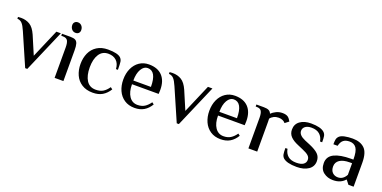

<svg xmlns="http://www.w3.org/2000/svg" viewBox="-22 -1342 4082 2051"><g transform="rotate(20 2019.0 -316.5)"><path d="M93 -355Q69 -411 47.5 -433.5Q26 -456 -7 -458V-478Q-2 -478 8 -479Q18 -480 28 -480Q85 -480 128.5 -453.5Q172 -427 204 -355L293 -146L432 -470H483L276 10H252Z M567 -596Q567 -617 580.5 -630Q594 -643 615 -643Q642 -643 659 -623.5Q676 -604 676 -576Q676 -554 663 -541Q650 -528 628 -528Q601 -528 584 -548Q567 -568 567 -596ZM583 -347Q583 -398 569 -422.5Q555 -447 513 -447H496V-470H593Q629 -470 648 -460Q667 -450 675 -424Q683 -398 683 -347V0H583Z M792 -235Q792 -304 817 -359.5Q842 -415 893 -447.5Q944 -480 1017 -480Q1129 -480 1164 -445Q1181 -428 1185 -402.5Q1189 -377 1189 -312H1167Q1163 -374 1128 -406.5Q1093 -439 1036 -439Q968 -439 932.5 -383.5Q897 -328 897 -235Q897 -141 932 -86Q967 -31 1037 -31Q1087 -31 1120 -51Q1153 -71 1181 -112L1204 -95Q1172 -43 1127 -16.5Q1082 10 1017 10Q944 10 893 -22.5Q842 -55 817 -110.5Q792 -166 792 -235Z M1278 -235Q1278 -306 1303.5 -361.5Q1329 -417 1375.5 -448.5Q1422 -480 1483 -480Q1582 -480 1635 -424Q1688 -368 1688 -265L1686 -219H1383Q1383 -132 1417.5 -81.5Q1452 -31 1512 -31Q1559 -31 1592 -51.5Q1625 -72 1653 -112L1675 -95Q1644 -43 1599.5 -16.5Q1555 10 1493 10Q1425 10 1376.5 -22.5Q1328 -55 1303 -110.5Q1278 -166 1278 -235ZM1583 -261Q1583 -439 1483 -439Q1440 -439 1411.5 -390.5Q1383 -342 1383 -261Z M1816 -355Q1792 -411 1770.5 -433.5Q1749 -456 1716 -458V-478Q1721 -478 1731 -479Q1741 -480 1751 -480Q1808 -480 1851.5 -453.5Q1895 -427 1927 -355L2016 -146L2155 -470H2206L1999 10H1975Z M2256 -235Q2256 -306 2281.5 -361.5Q2307 -417 2353.5 -448.5Q2400 -480 2461 -480Q2560 -480 2613 -424Q2666 -368 2666 -265L2664 -219H2361Q2361 -132 2395.5 -81.5Q2430 -31 2490 -31Q2537 -31 2570 -51.5Q2603 -72 2631 -112L2653 -95Q2622 -43 2577.5 -16.5Q2533 10 2471 10Q2403 10 2354.5 -22.5Q2306 -55 2281 -110.5Q2256 -166 2256 -235ZM2561 -261Q2561 -439 2461 -439Q2418 -439 2389.5 -390.5Q2361 -342 2361 -261Z M2786 -347Q2786 -398 2772 -422.5Q2758 -447 2716 -447H2706V-470H2791Q2828 -470 2847.5 -460Q2867 -450 2876 -427Q2897 -448 2929.5 -464Q2962 -480 3001 -480Q3041 -480 3064 -464Q3075 -455 3082.5 -445Q3090 -435 3099 -419L3056 -386Q3045 -401 3024.5 -410Q3004 -419 2979 -419Q2949 -419 2924.5 -407Q2900 -395 2885 -374Q2886 -362 2886 -339V0H2786Z M3180 -30Q3164 -47 3160 -70Q3156 -93 3156 -139H3180Q3189 -88 3222.5 -59.5Q3256 -31 3317 -31Q3371 -31 3397.5 -50Q3424 -69 3424 -101Q3424 -130 3402 -149.5Q3380 -169 3334 -188L3276 -213Q3215 -238 3184.5 -270Q3154 -302 3154 -349Q3154 -411 3201.5 -445.5Q3249 -480 3326 -480Q3437 -480 3479 -440Q3496 -423 3500 -400.5Q3504 -378 3504 -331H3480Q3471 -382 3437.5 -410.5Q3404 -439 3346 -439Q3300 -439 3275 -419.5Q3250 -400 3250 -369Q3250 -320 3327 -287L3387 -262Q3456 -233 3488 -201.5Q3520 -170 3520 -121Q3520 -59 3469 -24.5Q3418 10 3337 10Q3222 10 3180 -30Z M3596 -129Q3596 -204 3664 -237.5Q3732 -271 3855 -271H3881Q3881 -366 3855 -402.5Q3829 -439 3779 -439Q3736 -439 3709.5 -419.5Q3683 -400 3672 -352H3624Q3624 -386 3628 -407Q3632 -428 3649 -445Q3667 -463 3707.5 -471.5Q3748 -480 3799 -480Q3885 -480 3933.5 -434Q3982 -388 3982 -270V0H3923L3888 -45H3883Q3865 -22 3831 -6Q3797 10 3748 10Q3687 10 3641.5 -24.5Q3596 -59 3596 -129ZM3881 -98V-230H3855Q3781 -230 3741.5 -203.5Q3702 -177 3702 -129Q3702 -84 3726.5 -60Q3751 -36 3789 -36Q3847 -36 3881 -98Z"/></g></svg>

Font: El Messiri Medium
Style: Regular
Weight: 500
Designer: Mohamed Gaber
Foundry: Kief Type Foundry
Version: Version 2.007